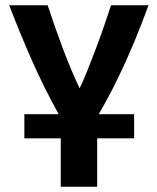

<svg xmlns="http://www.w3.org/2000/svg" viewBox="-20 -713 600 733"><path d="M212 0V-185H73V-277H204Q146 -382 101.5 -483Q57 -584 15 -693H162Q188 -613 219.5 -529Q251 -445 284 -376Q297 -402 312.5 -441Q328 -480 345 -524.5Q362 -569 377 -613Q392 -657 404 -693H547Q520 -619 491.5 -550.5Q463 -482 430.5 -415Q398 -348 357 -277H492V-185H351V0Z"/></svg>

Font: Ubuntu Sans Mono
Style: Regular
Weight: 400
Monospace: yes
Designer: Dalton Maag Ltd
Foundry: Dalton Maag Ltd
Version: Version 1.006